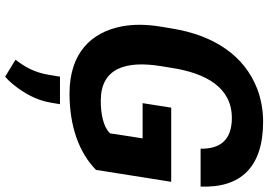

<svg xmlns="http://www.w3.org/2000/svg" viewBox="-164 -596 1014 725"><g transform="rotate(90 342.5 -234.0)"><path d="M81 -334C72 -279 72 -230 80 -188C102 -72 181 10 334 10C457 10 557 -26 622 -90L667 -374H387L370 -266H503L484 -143C459 -117 409 -108 361 -108C238 -108 209 -202 230 -334L237 -377C257 -504 310 -603 426 -603C510 -603 543 -558 542 -485H685C691 -637 611 -721 440 -721C395 -721 353 -713 314 -698C192 -650 114 -538 88 -376ZM206 214 270 253C282 243 292 232 303 218C331 183 359 136 368 81L374 46H270L263 88C254 144 232 180 206 214Z"/></g></svg>

Font: Asimov Pro
Style: BdObl
Weight: 700
Designer: Google
Version: Version 2.000980; 2014